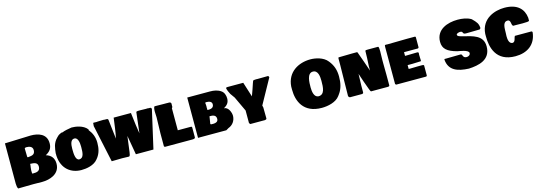

<svg xmlns="http://www.w3.org/2000/svg" viewBox="18 -1874 8488 3019"><g transform="rotate(-15 4262.5 -364.5)"><path d="M44.9 -66.4C45.9 -31.2 49.8 -4.9 62.5 15.6C147.5 12.7 228.5 11.7 311.5 11.7C359.4 11.7 406.2 13.7 453.1 13.7C580.1 13.7 746.1 -38.1 746.1 -207C746.1 -295.9 700.2 -353.5 617.2 -377C683.6 -413.1 724.6 -457 724.6 -543C724.6 -701.2 586.9 -738.3 466.8 -738.3L44.8 -723.4ZM325.2 -560.5C325.2 -575.2 334 -575.2 352.5 -578.1C399.4 -578.1 455.1 -566.4 455.1 -503.9C455.1 -419.9 384.8 -426.8 339.8 -418.9C332 -419.9 328.1 -422.9 328.1 -429.7C328.1 -473.6 325.2 -516.6 325.2 -560.5ZM334 -188.5V-206.1C334 -236.3 340.8 -262.7 343.8 -291V-309.6C391.6 -306.6 465.8 -310.5 465.8 -234.4C465.8 -159.2 408.2 -152.3 353.5 -152.3H337.9C335.9 -152.3 334 -171.9 334 -188.5Z M776.4 -353.5V-324.2C789.1 -107.4 934.6 -6.8 1099.6 -6.8C1182.6 -6.8 1304.7 -26.4 1367.2 -104.5L1386.7 -128.9C1431.6 -190.4 1451.2 -261.7 1451.2 -357.4C1451.2 -454.1 1418 -523.4 1371.1 -582V-595.7C1307.6 -677.7 1182.6 -693.4 1120.1 -693.4C1061.4 -684.1 1008.6 -675.2 962.9 -656.2H944.3C916 -644.5 892.6 -631.8 873 -609.4L861.3 -597.7C790 -526.4 784.2 -440.4 775.4 -364.3ZM1044.9 -349.6V-371.1C1044.9 -437.5 1056.6 -515.6 1118.2 -515.6C1176.8 -515.6 1188.5 -426.8 1188.5 -367.2V-349.6C1188.5 -272.5 1184.6 -177.7 1110.4 -177.7C1047.9 -177.7 1044.9 -292 1044.9 -349.6Z M1749.7 -344.5 1713.9 -654.3C1712.9 -674.8 1700.2 -677.7 1681.6 -677.7H1649.4V-679.7H1617.2C1606.4 -679.7 1596.7 -678.7 1585.9 -678.7H1572.3C1564.5 -678.7 1560.5 -677.7 1555.7 -677.7H1539.1C1539.1 -675.8 1534.2 -675.8 1529.3 -675.8H1497.1C1490.2 -675.8 1483.4 -676.8 1476.6 -677.7C1464.8 -672.9 1466.8 -668 1466.8 -659.2L1463.9 -624.4L1593.9 -17.6L1609.4 -17.6C1659.2 -17.6 1706.1 -20.5 1765.6 -20.5C1801.8 -20.5 1836.9 -17.6 1873 -17.6C1894.5 -17.6 1896.5 -53.7 1901.4 -80.1L1935 -338.6L1989.3 -25.4H2275.1L2417 -648.7C2413.1 -669.2 2401.4 -672.9 2388.7 -672.9C2382.8 -672.9 2376 -671.9 2371.1 -671.9C2368.2 -674.8 2360.4 -674.8 2349.6 -674.8C2340.8 -674.8 2331.1 -673.8 2326.2 -673.8C2294.9 -673.8 2267.6 -675.8 2236.3 -675.8C2210.9 -675.8 2172.7 -678.2 2167.8 -664.5L2128.3 -328.7L2107.4 -466.7C2098.5 -532.3 2090.5 -605.8 2082 -671.9H1800.8C1785.1 -564.5 1774.1 -446.7 1749.7 -344.5Z M2459 -19.5H2907.2C2930.7 -19.5 2951.2 -23.4 2954.1 -39.1V-202.1C2954.1 -218.8 2942.4 -218.8 2930.7 -218.8H2723.6V-575.2C2723.6 -582 2734.4 -587.9 2735.4 -593.8V-615.2C2735.4 -626 2736.3 -635.7 2736.3 -646.5V-653.3C2729.5 -668.9 2723.6 -672.9 2715.8 -673.8C2708 -673.8 2698.2 -675.8 2695.3 -675.8C2693.4 -675.8 2691.4 -675.8 2690.4 -674.8C2681.6 -675.8 2672.9 -675.8 2665 -675.8H2618.2C2566.4 -675.8 2517.6 -676.8 2466.8 -677.7C2455.1 -667 2450.2 -632.8 2450.2 -593.8C2450.2 -559.6 2454.1 -524.4 2454.1 -502C2454.1 -414.1 2447.3 -328.1 2447.3 -244.1V-33.2C2454.5 -21.7 2454.4 -25.6 2459 -19.5Z M3514.6 -365.2C3569.1 -397.9 3603.5 -431.8 3603.5 -502.9C3603.5 -551.8 3585.9 -604.5 3545.9 -630.9C3496.1 -667 3433.6 -677.7 3371.1 -677.7H3000V-21.5H3460.9L3502 -45.9C3572.3 -71.3 3618.2 -132.8 3621.1 -212.9C3621.1 -270.4 3584.1 -365.2 3514.6 -365.2ZM3261.9 -302.7C3303.9 -302.7 3369.1 -302.8 3369.1 -233.4C3369.1 -187.5 3335 -175.8 3298.8 -172.9H3260.7C3255.9 -173.8 3242.4 -178 3242.4 -180.9ZM3252 -517.6C3252 -522.5 3252 -527.3 3259.8 -530.3V-529.3C3260.7 -529.3 3268.6 -529.3 3270.5 -530.3C3311.5 -530.3 3360.4 -519.5 3360.4 -472.7C3360.4 -405.3 3294.9 -405.3 3259.8 -405.3C3256.8 -406.2 3255.9 -409.2 3255.9 -412.1V-427.7C3255.9 -435.5 3254.9 -442.4 3254.9 -447.3C3254.9 -450.2 3255.9 -454.1 3255.9 -457V-466.8C3255.9 -485.4 3254.9 -501 3252 -517.6Z M3910.8 -673.8H3652.3C3639.6 -673.8 3628.9 -670.9 3628.9 -660.2C3628.9 -634.8 3660.3 -574.7 3669.1 -557.1L3721.2 -483.9L3834 -243.2V-39.1L3849.6 -18.6H4036.1C4066.4 -18.6 4110.4 -11.7 4117.2 -36.1V-50.8C4117.2 -97.7 4115.2 -163.1 4115.2 -217.8L4107.4 -250.5L4329.3 -651.7C4325.4 -668.3 4320.3 -674.8 4312.5 -675.8C4255.2 -675.2 4197.9 -674.5 4140.6 -673.8C4132.8 -673.8 4127.9 -674.8 4121.1 -674.8C4094.7 -674.8 4071.3 -671.9 4068.4 -663.1C4066.5 -650.8 4058.9 -640.4 4056.6 -630.9C4034.8 -563.5 4011.7 -497.5 3987.3 -432.6Z M4624 -367.2C4624 -188.5 4702.1 27.3 5004.9 27.3C5103.5 27.3 5237.3 -1 5297.9 -84L5319.3 -113.3C5370.1 -182.6 5392.6 -276.4 5391.6 -378.9C5391.6 -482.4 5365.2 -566.4 5299.8 -646.5C5233.4 -733.4 5101.6 -756.8 5024.4 -756.8C4833 -756.8 4640.6 -655.3 4624 -420.9ZM5012.7 -560.5C5097.7 -560.5 5106.4 -456.1 5106.4 -384.8C5106.4 -279.3 5102.5 -162.1 5000 -162.1C4927.7 -166 4915 -261.7 4915 -328.1C4915 -407.5 4915.6 -560.5 5012.7 -560.5Z M6106.4 -671.9H5939.5C5917 -671.9 5895.5 -671.9 5895.5 -660.2C5895.5 -579.1 5890.6 -502 5885.7 -416V-343.8C5848.2 -450.8 5811.9 -559 5772.5 -664.1C5772.5 -671.9 5768.6 -672.9 5760.7 -675.8H5678.7C5608.4 -675.8 5535.2 -671.9 5467.8 -671.9V-673.8C5460 -673.8 5458 -663.1 5456.1 -656.2V-550.8C5451.2 -384.8 5453.1 -203.1 5448.2 -41L5469.7 -19.5H5670.9C5691.4 -24.4 5692.4 -31.2 5692.4 -48.8V-148.4C5695.3 -210.9 5695.3 -274.4 5698.2 -339.8V-342.8V-339.8C5726.6 -246.2 5762.5 -155.6 5794.9 -64.5C5802.7 -42 5812.5 -24.4 5817.4 -23.4H6090.8C6101.6 -23.4 6116.2 -24.4 6118.2 -40V-217.8C6118.2 -276.4 6116.2 -333 6116.2 -399.4V-451.2C6116.2 -467.8 6116.2 -486.3 6117.2 -505.9C6117.2 -534 6126.7 -664.3 6106.4 -671.9Z M6211.9 -630.9V-36.1L6226.6 -23.4H6710C6725.6 -24.4 6728.5 -32.2 6728.5 -44.9V-201.2C6723.6 -213.9 6706.1 -212.9 6692.4 -212.9H6629.9C6590.8 -212.9 6545.9 -210 6502.9 -210C6495.1 -210 6487.3 -210.9 6479.5 -210.9V-273.4H6557.6C6607.4 -273.4 6651.4 -278.3 6690.4 -278.3V-277.3C6695.3 -277.3 6696.3 -280.3 6699.2 -287.1V-299.8C6699.2 -316.4 6697.3 -319.3 6697.3 -339.8V-353.5C6697.3 -361.3 6696.3 -367.2 6696.3 -372.1V-390.6C6696.3 -395.5 6698.2 -402.3 6698.2 -407.2C6698.2 -418.9 6694.3 -427.7 6674.8 -427.7C6613.3 -427.7 6556.6 -423.8 6499 -423.8H6477.5V-484.4H6704.1C6712.9 -491.2 6716.8 -492.2 6717.8 -500V-663.1C6717.8 -669.9 6713.9 -674.8 6705.1 -675.8H6575.2C6475.6 -675.8 6375 -670.9 6276.4 -670.9H6251C6248 -671.9 6245.1 -671.9 6240.2 -671.9H6228.5C6210 -671.9 6211.9 -658.2 6211.9 -630.9Z M7396.5 29.3C7553.7 21.5 7755.9 -14.6 7755.9 -237.3C7755.9 -420.3 7586 -448.4 7436.5 -486.3C7414.1 -494.1 7349.6 -502 7349.6 -533.2C7349.6 -558.6 7403.3 -564.5 7410.2 -564.5C7470.7 -564.5 7427.7 -517.6 7494.1 -517.6C7572.3 -517.6 7643.6 -518.6 7718.8 -521.5L7736.3 -539.1C7730.6 -616 7708.7 -640.9 7640.6 -709C7576.2 -749 7493.2 -759.8 7421.9 -759.8C7257.8 -759.8 7066.4 -695.3 7066.4 -493.2C7066.4 -380.9 7133.8 -324.2 7289.1 -282.2C7315.4 -275.4 7470.7 -258.8 7470.7 -205.1C7470.7 -172.9 7439.5 -155.3 7410.2 -155.3C7338.9 -155.3 7364.3 -219.7 7326.2 -219.7C7245.1 -219.7 7161.1 -215.8 7080.1 -215.8C7076.2 -215.8 7073.2 -215.8 7070.3 -216.8C7063.5 -215.8 7060.5 -212.9 7060.5 -206.1C7075.6 -26 7215 21.5 7396.5 29.3Z M8511.7 -261.7C8510.7 -273.4 8504.9 -280.3 8494.1 -281.2H8228.5C8208 -260.7 8213.9 -183.6 8163.1 -183.6C8108.4 -186.5 8098.6 -256.8 8098.6 -308.6C8098.6 -327.1 8100.6 -342.8 8100.6 -355.5C8104.5 -431.6 8092.8 -543 8177.7 -543C8242.2 -543 8205.1 -440.4 8252 -440.4C8256.8 -440.4 8261.7 -441.4 8266.6 -441.4C8298.8 -441.4 8349.6 -439.5 8396.5 -439.5C8452.1 -439.5 8503.9 -441.4 8503.9 -455.1V-502C8488.3 -643.6 8394.5 -751 8179.7 -751C8027.3 -751 7801.8 -679.7 7785.2 -431.6V-388.7C7785.2 -215.8 7836.9 31.2 8156.2 31.2C8343.4 31.2 8489.1 -62.3 8511.7 -261.7Z"/></g></svg>

Font: Bowlby One SC
Style: Regular
Weight: 400
Width: 1
Version: Version 1.2